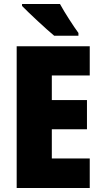

<svg xmlns="http://www.w3.org/2000/svg" viewBox="-20 -947 515 967"><path d="M282 -927H91V-917C124 -883 215 -798 253 -767H375V-781C352 -812 304 -886 282 -927ZM432 0V-149H241V-296H418V-443H241V-567H432V-714H64V0Z"/></svg>

Font: Noto Sans Georgian Condensed Black
Style: Regular
Weight: 900
Width: 3
Designer: Monotype Design Team, Akaki Razmadze
Foundry: Google LLC
Version: Version 2.005